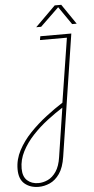

<svg xmlns="http://www.w3.org/2000/svg" viewBox="-96 -919 574 1172"><g transform="rotate(-5 191.5 -332.5)"><path d="M93 215Q41 215 7 186.5Q-27 158 -27 97Q-27 37 2 -18Q31 -73 77.5 -121.5Q124 -170 178 -211.5Q232 -253 281 -284L343 -677H178L182 -700H372L257 45Q247 111 221 148Q195 185 161 200Q127 215 93 215ZM93 192Q122 192 151 178.5Q180 165 202 132.5Q224 100 232 45L278 -254Q232 -225 183 -187.5Q134 -150 92 -105Q50 -60 24 -9.5Q-2 41 -2 95Q-2 144 24.5 168Q51 192 93 192ZM162 -757 286 -880H326L410 -757H382L306 -867L192 -757Z"/></g></svg>

Font: MuseoModerno Thin Thin
Style: Italic
Weight: 250
Italic angle: -9°
Version: Version 1.003